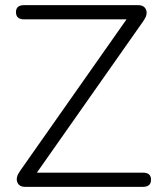

<svg xmlns="http://www.w3.org/2000/svg" viewBox="-20 -725 622 745"><path d="M77 0Q54 0 47 -18.5Q40 -37 58 -62L471 -650H73Q42 -650 42 -678Q42 -705 73 -705H516Q540 -705 547 -686.5Q554 -668 536 -643L123 -55H535Q566 -55 566 -28Q566 0 535 0Z"/></svg>

Font: Nunito Light
Style: Regular
Weight: 300
Designer: Vernon Adams
Foundry: Vernon Adams
Version: Version 3.601; ttfautohint (v1.8.2.53-6de2)